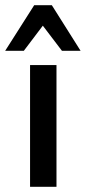

<svg xmlns="http://www.w3.org/2000/svg" viewBox="-27 -721 331 741"><path d="M89 0V-470H191V0ZM212 -525 123 -642 105 -701H173L284 -525ZM-7 -525 105 -701H173L155 -644L65 -525Z"/></svg>

Font: Ysabeau SC SemiBold
Style: Regular
Weight: 600
Designer: Christian Thalmann (Catharsis Fonts)
Version: Version 2.001;gftools[0.9.30]; featfreeze: smcp